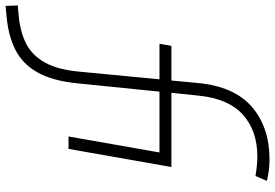

<svg xmlns="http://www.w3.org/2000/svg" viewBox="-256 -609 1015 709"><g transform="rotate(90 251.5 -254.5)"><path d="M-81.1 232.4 -83 187.5 -42 183.6Q17.6 177.7 60.3 155.3Q103 132.8 128.7 85.7Q154.3 38.6 161.6 -40L189.9 -335.9H58.6L66.4 -379.9H194.3L203.6 -478.5Q216.3 -611.8 291.5 -677Q366.7 -742.2 485.8 -742.2Q527.8 -742.2 564.9 -732.4L546.9 -690.4Q505.9 -697.3 475.1 -697.3Q380.4 -697.3 321 -644.3Q261.7 -591.3 250.5 -483.4L239.7 -379.9H513.7L446.8 0H400.9L460 -335.9H235.4L204.6 -31.2Q195.3 59.1 164.8 113.8Q134.3 168.5 83 195.1Q31.7 221.7 -40 228.5Z"/></g></svg>

Font: Cascadia Code NF ExtraLight
Style: Italic
Weight: 200
Italic angle: -10°
Monospace: yes
Designer: Aaron Bell
Foundry: Saja Typeworks
Version: Version 2404.023; ttfautohint (v1.8.4)